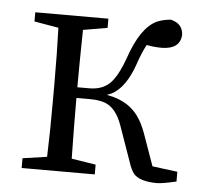

<svg xmlns="http://www.w3.org/2000/svg" viewBox="-44 -574 665 631"><g transform="rotate(5 288.5 -258.5)"><path d="M476.6 -43 559.6 -32.2V0Q512.7 10.7 496.1 10.7Q438.5 10.7 418 -13.7Q408.2 -27.3 401.4 -48.8L359.4 -168Q338.9 -225.6 300.8 -238.3Q281.2 -245.1 252 -245.1H208Q208 -154.3 210 -44.9L290 -32.2V0H48.8V-32.2L128.9 -43.9Q131.8 -126 131.8 -227.5V-286.1Q131.8 -387.7 128.9 -469.7L48.8 -483.4V-513.7H290V-483.4L210 -469.7Q208 -360.4 208 -280.3H248Q298.8 -280.3 325.2 -316.4Q343.8 -340.8 361.3 -389.6Q396.5 -493.2 449.2 -517.6Q469.7 -526.4 495.1 -528.3Q535.2 -518.6 536.1 -480.5Q532.2 -434.6 473.6 -433.6Q448.2 -433.6 422.9 -438.5Q408.2 -411.1 396.5 -376Q368.2 -293 321.3 -269.5Q313.5 -266.6 306.6 -263.7Q384.8 -251 419.9 -190.4Q430.7 -171.9 439.5 -147.5Z"/></g></svg>

Font: GenYoMin JP Regular
Style: Regular
Weight: 400
Version: Version 1.001;PS 1;hotconv 16.6.51;makeotf.lib2.5.65220 DEVE